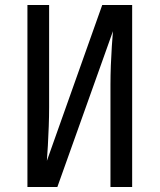

<svg xmlns="http://www.w3.org/2000/svg" viewBox="-20 -750 640 770"><path d="M90 0V-730H177V-320Q177 -284 175.5 -243.5Q174 -203 172 -166.5Q170 -130 168 -105L390 -730H510V0H423V-410Q423 -447 424.5 -487.5Q426 -528 428.5 -564.5Q431 -601 433 -625L210 0Z"/></svg>

Font: JetBrainsMonoNL NF
Style: Regular
Weight: 400
Designer: Philipp Nurullin, Konstantin Bulenkov
Foundry: JetBrains
Version: Version 2.304; ttfautohint (v1.8.4.7-5d5b);Nerd Fonts 3.2.1